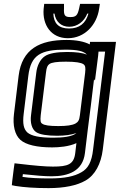

<svg xmlns="http://www.w3.org/2000/svg" viewBox="-20 -725 618 990"><path d="M76 -334 52 -137C45 -79 56 -30 85 -4C114 22 171 35 249 35C284 35 335 31 374 13L368 64C361 123 330 134 253 134C214 134 157 129 82 120L55 117L51 145L43 209L41 230L61 234C104 241 161 245 231 245C310 245 376 232 421 206C470 178 501 120 510 46L575 -484L578 -509H553H469H444L443 -496C414 -511 373 -519 323 -519C186 -519 93 -473 76 -334ZM392 -131C389 -105 383 -96 369 -88C352 -79 324 -75 281 -75C234 -75 209 -79 198 -87C189 -92 187 -102 190 -131L217 -350C220 -378 225 -388 235 -395C247 -403 272 -407 320 -407C371 -407 398 -402 410 -394C420 -387 422 -377 419 -350L392 -131ZM428 -443C406 -453 370 -457 326 -457C274 -457 232 -450 211 -435C187 -419 171 -386 167 -350L140 -131C135 -93 144 -59 166 -44C185 -31 224 -25 275 -25C315 -25 349 -30 374 -39C353 -20 302 -15 255 -15C183 -15 142 -24 121 -42C102 -60 96 -87 102 -137L126 -334C139 -443 192 -469 317 -469C380 -469 413 -461 428 -443ZM442 -131 448 -177 465 -318 467 -311 470 -312 486 -437 488 -459H522L460 46C453 110 434 144 400 163C363 185 311 195 237 195C180 195 133 193 96 187L98 173C161 180 211 184 246 184C333 184 407 157 418 64L432 -52L442 -131ZM470 -705H416H393L388 -682C380 -645 371 -637 343 -637C315 -637 308 -645 310 -682V-705H288H234H208L205 -679C198 -597 243 -528 330 -528C417 -528 479 -597 491 -679L495 -705H470ZM436 -655C422 -605 390 -578 336 -578C282 -578 257 -605 255 -655H261C267 -614 295 -587 337 -587C379 -587 414 -614 430 -655H436Z"/></svg>

Font: Gamestation Text Outline
Style: Italic
Weight: 400
Designer: Jonas Hecksher
Foundry: Jonas Hecksher, Playtypeª, e-types AS
Version: Version 1.003